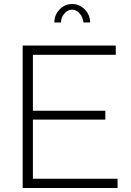

<svg xmlns="http://www.w3.org/2000/svg" viewBox="-20 -937 652 957"><path d="M566 -46V0H93V-710H557V-664H144V-385H505V-341H144V-46ZM340 -889Q318 -889 301 -869.5Q284 -850 284 -825H251Q251 -863 277 -890Q303 -917 340 -917Q376 -917 402.5 -890Q429 -863 429 -825H396Q393 -852 376.5 -870.5Q360 -889 340 -889Z"/></svg>

Font: Raleway Thin Light
Style: Regular
Weight: 300
Version: Version 4.026